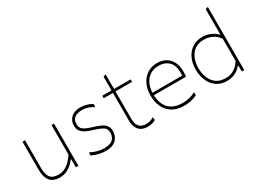

<svg xmlns="http://www.w3.org/2000/svg" viewBox="-48 -1337 2581 1945"><g transform="rotate(-30 1242.5 -365.0)"><path d="M242 9Q159.5 9 124.8 -37.2Q90 -83.5 90 -169Q90 -201.5 90 -225.5Q90 -249.5 90 -271Q90 -311.5 90 -348.2Q90 -385 90 -420.8Q90 -456.5 90 -494L120 -496Q120 -440 120 -386Q120 -332 120 -271V-169Q120 -97 146.8 -60Q173.5 -23 243 -23Q283.5 -23 317.2 -40.2Q351 -57.5 378.8 -86.2Q406.5 -115 429 -150V-271Q429 -332 429 -385Q429 -438 429 -494H459Q459 -438 459 -385Q459 -332 459 -271V-221Q459 -160.5 459 -108.5Q459 -56.5 459 0H429V-94H423Q408 -73 382.5 -49Q357 -25 321.8 -8Q286.5 9 242 9Z M778 9Q750.5 9 720.8 3.8Q691 -1.5 663.8 -10.5Q636.5 -19.5 616 -31L621 -65Q644 -52 669.5 -42.5Q695 -33 722.2 -28Q749.5 -23 778 -23Q813 -23 842.2 -32.5Q871.5 -42 889.2 -65.8Q907 -89.5 907 -133Q907 -161.5 893.2 -179.5Q879.5 -197.5 847 -211.8Q814.5 -226 759 -243Q723.5 -254 692.2 -269Q661 -284 641.5 -309Q622 -334 622 -375Q622 -432 661.5 -468Q701 -504 769 -504Q795 -504 820 -498.8Q845 -493.5 867.2 -484.8Q889.5 -476 907 -465L903 -430Q877.5 -446.5 854 -455.8Q830.5 -465 809.2 -468.5Q788 -472 769 -472Q746.5 -472 719.5 -465Q692.5 -458 672.8 -437Q653 -416 653 -374Q653 -345.5 665.8 -327Q678.5 -308.5 706.2 -295Q734 -281.5 779 -268Q825 -254 861 -238.8Q897 -223.5 917.5 -198.5Q938 -173.5 938 -130Q938 -93 921.2 -61.2Q904.5 -29.5 869.2 -10.2Q834 9 778 9Z M1268 9Q1223 9 1192.5 -8.5Q1162 -26 1146.5 -60.2Q1131 -94.5 1131 -145Q1131 -197 1131 -246.5Q1131 -296 1131 -340Q1131 -384 1131 -419.8Q1131 -455.5 1131 -480Q1131 -526.5 1131 -567.8Q1131 -609 1131 -654L1161 -665Q1161 -629.5 1161 -600.8Q1161 -572 1161 -543.5Q1161 -515 1161 -480V-143Q1161 -82.5 1188.2 -52.8Q1215.5 -23 1270 -23Q1291 -23 1315 -30Q1339 -37 1356 -51L1362 -17Q1353.5 -10 1339.2 -4Q1325 2 1306.8 5.5Q1288.5 9 1268 9ZM1024 -465V-494H1355V-465Q1302.5 -465 1248.8 -465Q1195 -465 1144 -465H1136Z M1694 9Q1611 9 1556.2 -24.8Q1501.5 -58.5 1474.2 -117.2Q1447 -176 1447 -251Q1447 -324.5 1474.8 -381.8Q1502.5 -439 1552 -471.5Q1601.5 -504 1667 -504Q1725.5 -504 1768.5 -479.2Q1811.5 -454.5 1834.8 -408.2Q1858 -362 1858 -297Q1858 -280 1857.2 -265.8Q1856.5 -251.5 1854 -237L1827 -264Q1828 -272.5 1828 -280Q1828 -287.5 1828 -295Q1828 -386 1784 -429Q1740 -472 1668 -472Q1607 -472 1564.5 -443.5Q1522 -415 1500 -365Q1478 -315 1478 -251V-249Q1478 -180 1501.5 -129.2Q1525 -78.5 1572.8 -50.8Q1620.5 -23 1694 -23Q1720.5 -23 1746.5 -27Q1772.5 -31 1797.2 -39.2Q1822 -47.5 1845 -61L1848 -27Q1829 -15.5 1804.5 -7.5Q1780 0.5 1751.8 4.8Q1723.5 9 1694 9ZM1463 -237V-266H1832L1854 -263V-237Z M2196 9Q2123 9 2073.8 -26.5Q2024.5 -62 1999.8 -120.8Q1975 -179.5 1975 -249Q1975 -322.5 2001.8 -380.2Q2028.5 -438 2078.5 -471Q2128.5 -504 2198 -504Q2235.5 -504 2267.5 -493.8Q2299.5 -483.5 2323.8 -467.8Q2348 -452 2363 -435H2369V-494Q2369 -558 2369 -617.5Q2369 -677 2369 -731L2399 -739Q2399 -677.5 2399 -617.8Q2399 -558 2399 -494V-221Q2399 -160.5 2399 -108.5Q2399 -56.5 2399 0H2370V-70H2364Q2343 -44.5 2317.5 -27Q2292 -9.5 2261.8 -0.2Q2231.5 9 2196 9ZM2196 -23Q2235 -23 2266.8 -35Q2298.5 -47 2323.8 -69.5Q2349 -92 2369 -124V-384Q2349 -413.5 2322 -433Q2295 -452.5 2263.2 -462.2Q2231.5 -472 2198 -472Q2132.5 -472 2090 -441.8Q2047.5 -411.5 2026.8 -361Q2006 -310.5 2006 -249Q2006 -190 2025.5 -138.5Q2045 -87 2087 -55Q2129 -23 2196 -23Z"/></g></svg>

Font: Commissioner Thin Thin
Style: Regular
Weight: 250
Version: Version 1.000